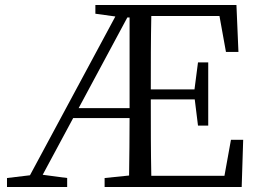

<svg xmlns="http://www.w3.org/2000/svg" viewBox="-20 -749 1037 769"><path d="M490 -679H499V-316H295ZM905 -189 879 -45H586C584 -142 584 -240 584 -351H760L773 -246H814V-499H773L759 -391H584C584 -493 584 -591 586 -685H859L885 -541H935L927 -729H362V-694L442 -683L100 -47L8 -36V0H249V-36L151 -49L273 -276H499C499 -198 498 -121 497 -46L399 -36V0H948L954 -189Z"/></svg>

Font: Noto Serif CJK JP
Style: Regular
Weight: 400
Designer: Ryoko NISHIZUKA 西塚涼子 (kana & ideographs); Frank Grießhammer (Latin, Greek & Cyrillic); Wenlong ZHANG 张文龙 (bopomofo); San
Foundry: Adobe Systems Incorporated
Version: Version 1.000;PS 1;hotconv 16.6.53;makeotf.lib2.5.65590